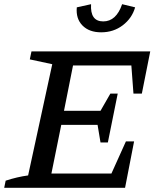

<svg xmlns="http://www.w3.org/2000/svg" viewBox="-36 -895 747 915"><path d="M-16 0 -9 -34Q46 -52 98 -59L213 -589L106 -612L114 -650H680L640 -449H600L590 -583H312L269 -367H443L490 -449H525L478 -216H443L429 -300H256L209 -68H495L564 -221H603L560 0ZM446 -741Q389 -741 357 -773.5Q325 -806 330 -860L398 -875Q393 -793 456 -793Q518 -793 546 -875L608 -860Q593 -808 549 -774.5Q505 -741 446 -741Z"/></svg>

Font: Piazzolla SC Medium
Style: Italic
Weight: 500
Italic angle: -11.3°
Designer: Juan Pablo del Peral
Foundry: Huerta Tipografica
Version: Version 1.330